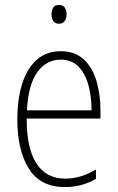

<svg xmlns="http://www.w3.org/2000/svg" viewBox="-20 -797 475 776"><path d="M226 -590Q283 -590 318.5 -557Q354 -524 370 -469.5Q386 -415 386 -351V-318H88Q87 -200 126.5 -137.5Q166 -75 244 -75Q306 -75 368 -112V-74Q340 -58 309.5 -49.5Q279 -41 242 -41Q143 -41 96.5 -115.5Q50 -190 50 -314Q50 -396 69.5 -458Q89 -520 128 -555Q167 -590 226 -590ZM226 -556Q167 -556 130.5 -505Q94 -454 89 -351H350Q350 -408 337 -454.5Q324 -501 296.5 -528.5Q269 -556 226 -556ZM218 -777Q235 -777 242 -766Q249 -755 249 -740Q249 -722 241 -711.5Q233 -701 218 -701Q203 -701 195.5 -712Q188 -723 188 -739Q188 -755 195 -766Q202 -777 218 -777Z"/></svg>

Font: Noto Sans Tamil UI Condensed ExtraLight
Style: Regular
Weight: 200
Width: 3
Designer: Jelle Bosma - Monotype Design Team
Foundry: Monotype Imaging Inc.
Version: Version 2.004; ttfautohint (v1.8.4.7-5d5b)